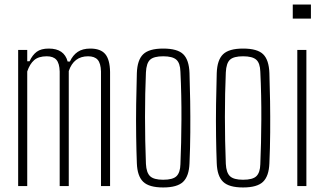

<svg xmlns="http://www.w3.org/2000/svg" viewBox="-20 -820 1430 846"><path d="M60 0V-600H100V-550H110Q123 -578 142 -592Q161 -606 195 -606Q263 -606 278 -549H288Q301 -577 322.5 -591.5Q344 -606 378 -606Q423 -606 443.5 -582Q464 -558 465 -503V0H425V-505Q424 -541 410.5 -556.5Q397 -572 368 -572Q305 -572 283 -507V0H243V-505Q242 -541 228.5 -556.5Q215 -572 186 -572Q150 -572 130.5 -555Q111 -538 100 -505V0Z M699 6Q637 6 611 -19Q585 -44 583 -101Q581 -151 580 -219Q579 -287 580 -360.5Q581 -434 583 -498Q585 -556 611 -581Q637 -606 699 -606Q762 -606 787.5 -581Q813 -556 815 -498Q817 -441 818 -374Q819 -307 818.5 -237Q818 -167 815 -101Q813 -44 787 -19Q761 6 699 6ZM699 -28Q742 -28 758 -44Q774 -60 775 -96Q779 -188 779.5 -294.5Q780 -401 775 -504Q774 -542 757 -557Q740 -572 699 -572Q658 -572 641.5 -557Q625 -542 623 -501Q619 -411 619 -305Q619 -199 623 -98Q625 -59 641.5 -43.5Q658 -28 699 -28Z M1051 6Q989 6 963 -19Q937 -44 935 -101Q933 -151 932 -219Q931 -287 932 -360.5Q933 -434 935 -498Q937 -556 963 -581Q989 -606 1051 -606Q1114 -606 1139.5 -581Q1165 -556 1167 -498Q1169 -441 1170 -374Q1171 -307 1170.5 -237Q1170 -167 1167 -101Q1165 -44 1139 -19Q1113 6 1051 6ZM1051 -28Q1094 -28 1110 -44Q1126 -60 1127 -96Q1131 -188 1131.5 -294.5Q1132 -401 1127 -504Q1126 -542 1109 -557Q1092 -572 1051 -572Q1010 -572 993.5 -557Q977 -542 975 -501Q971 -411 971 -305Q971 -199 975 -98Q977 -59 993.5 -43.5Q1010 -28 1051 -28Z M1270 -738V-800H1350V-738ZM1290 0V-600H1330V0Z"/></svg>

Font: Big Shoulders Text Thin
Style: Regular
Weight: 100
Designer: Patric King
Foundry: XO Type Co
Version: Version 1.000; ttfautohint (v1.8.2)